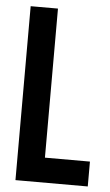

<svg xmlns="http://www.w3.org/2000/svg" viewBox="-52 -735 442 770"><g transform="rotate(5 169.5 -350.0)"><path d="M40 0V-700.2H149.9V-100.1H331.1V0Z"/></g></svg>

Font: Bebas Neue Bold
Style: Regular
Weight: 700
Designer: Ryoichi Tsunekawa
Foundry: Ryoichi Tsunekawa
Version: Version 1.300